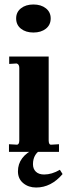

<svg xmlns="http://www.w3.org/2000/svg" viewBox="-20 -677 303 856"><path d="M20 0V-34L55 -32Q66 -32 66 -51V-374Q66 -391 54 -394L21 -392V-425H197V-51Q197 -41 200 -36Q203 -31 210 -32L243 -34V0ZM52 -595Q52 -623 73.5 -640Q95 -657 129 -657Q163 -657 184.5 -640Q206 -623 206 -595Q206 -566 184.5 -549Q163 -532 129 -532Q95 -532 73.5 -549Q52 -566 52 -595ZM141 159Q107 159 83.5 139.5Q60 120 60 87Q60 21 135 -14H170Q127 7 127 55Q127 76 140 88.5Q153 101 177 101Q211 101 247 80L259 99Q208 159 141 159Z"/></svg>

Font: UnnaBold
Style: Bold
Weight: 700
Designer: Jorge de Buen Unna
Foundry: Omnibus-Type
Version: Version 2.008;hotconv 1.0.109;makeotfexe 2.5.65596